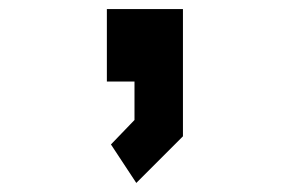

<svg xmlns="http://www.w3.org/2000/svg" viewBox="-20 -180 640 424"><path d="M216 -160V0H277V85L225 139L281 224L384 121V-160Z"/></svg>

Font: Kode Mono SemiBold
Style: Regular
Weight: 600
Monospace: yes
Designer: Isa Ozler
Foundry: Kadena LLC
Version: Version 1.206;gftools[0.9.28]